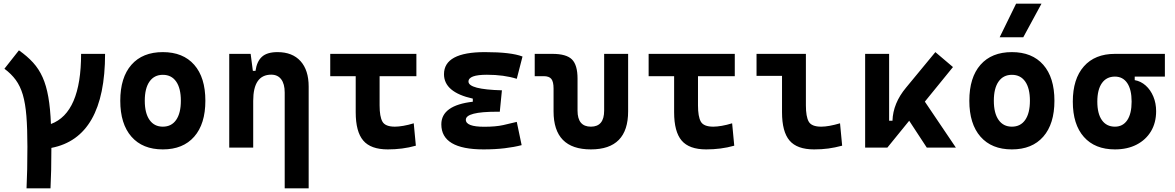

<svg xmlns="http://www.w3.org/2000/svg" viewBox="-20 -815 6485 1060"><path d="M126.5 224.6Q128.9 176.8 130.1 119.4Q131.3 62 131.3 -4.9Q131.3 -105.5 125.7 -174.8Q120.1 -244.1 106 -292Q91.8 -339.8 67.1 -373.5Q42.5 -407.2 4.4 -435.5L84.5 -537.1Q130.4 -504.9 162.6 -469.5Q194.8 -434.1 215.3 -388.2Q235.8 -342.3 246.8 -279.5Q257.8 -216.8 261.2 -130.4Q427.7 -191.9 427.7 -517.6H560.1Q560.1 -55.7 263.7 1.5Q263.7 66.4 262.5 122.1Q261.2 177.7 258.8 224.6Z M878.9 9.8Q767.1 9.8 705.6 -60.5Q644 -130.9 644 -258.8Q644 -387.2 705.6 -457.3Q767.1 -527.3 878.9 -527.3Q990.7 -527.3 1052.2 -457.3Q1113.8 -387.2 1113.8 -258.8Q1113.8 -130.9 1052.2 -60.5Q990.7 9.8 878.9 9.8ZM878.9 -115.7Q926.8 -115.7 952.6 -153.1Q978.5 -190.4 978.5 -258.8Q978.5 -327.6 952.6 -364.7Q926.8 -401.9 878.9 -401.9Q831.5 -401.9 805.4 -364.7Q779.3 -327.6 779.3 -258.8Q779.3 -190.4 805.4 -153.1Q831.5 -115.7 878.9 -115.7Z M1551.8 224.6V-304.2Q1551.8 -351.6 1532.5 -377.2Q1513.2 -402.8 1477.5 -402.8Q1377.9 -402.8 1377.9 -258.3V0H1245.6V-517.6H1363.8L1376 -423.8H1390.6Q1397.9 -476.1 1426.3 -501.7Q1454.6 -527.3 1512.2 -527.3Q1594.2 -527.3 1639.2 -477.5Q1684.1 -427.7 1684.1 -336.9V224.6Z M2121.1 9.8Q2026.9 9.8 1985.4 -39.1Q1943.8 -87.9 1943.8 -195.3V-394.5H1803.2V-517.6H2278.8V-394.5H2075.7V-232.9Q2075.7 -171.4 2091.3 -143.6Q2106.9 -115.7 2160.2 -115.7Q2180.2 -115.7 2207.3 -120.4Q2234.4 -125 2264.2 -134.3L2275.9 -10.7Q2238.3 0 2199.5 4.9Q2160.6 9.8 2121.1 9.8Z M2649.4 9.8Q2416.5 9.8 2416.5 -128.4Q2416.5 -233.4 2590.3 -253.4V-270.5Q2431.2 -305.7 2431.2 -405.3Q2431.2 -527.3 2657.2 -527.3Q2801.8 -527.3 2864.7 -502.9L2833 -379.9Q2762.2 -402.3 2668 -402.3Q2566.4 -402.3 2566.4 -364.7Q2566.4 -321.3 2751 -316.4L2739.3 -198.2H2723.6Q2551.8 -198.2 2551.8 -153.8Q2551.8 -115.2 2653.3 -115.2Q2716.8 -115.2 2758.5 -124.5Q2800.3 -133.8 2833 -142.1L2859.9 -13.7Q2819.3 -2.9 2766.4 3.4Q2713.4 9.8 2649.4 9.8Z M3242.2 9.8Q3036.1 9.8 3036.1 -200.2V-326.2Q3036.1 -363.8 3023.9 -379.2Q3011.7 -394.5 2981.4 -394.5H2932.1V-517.6H3029.8Q3106.4 -517.6 3137.5 -487.1Q3168.5 -456.5 3168.5 -380.9V-204.1Q3168.5 -115.7 3242.2 -115.7Q3315.4 -115.7 3315.4 -204.1V-517.6H3447.8V-200.2Q3447.8 9.8 3242.2 9.8Z M3878.9 9.8Q3784.7 9.8 3743.2 -39.1Q3701.7 -87.9 3701.7 -195.3V-394.5H3561V-517.6H4036.6V-394.5H3833.5V-232.9Q3833.5 -171.4 3849.1 -143.6Q3864.7 -115.7 3918 -115.7Q3938 -115.7 3965.1 -120.4Q3992.2 -125 4022 -134.3L4033.7 -10.7Q3996.1 0 3957.3 4.9Q3918.5 9.8 3878.9 9.8Z M4474.6 9.8Q4380.4 9.8 4338.9 -39.1Q4297.4 -87.9 4297.4 -195.3V-396H4156.7V-517.6H4429.2V-232.9Q4429.2 -171.4 4444.8 -143.6Q4460.4 -115.7 4513.7 -115.7Q4554.7 -115.7 4617.7 -134.3L4629.4 -10.7Q4589.4 0 4553 4.9Q4516.6 9.8 4474.6 9.8Z M4756.3 0V-517.6H4888.7V-148.4H4907.2Q4910.2 -245.1 4982.4 -331.5L5144 -527.3L5241.2 -444.8L5085.9 -253.9L5257.3 0H5096.7L4999.5 -148.4L4878.9 0Z M5566.4 9.8Q5454.6 9.8 5393.1 -60.5Q5331.5 -130.9 5331.5 -258.8Q5331.5 -387.2 5393.1 -457.3Q5454.6 -527.3 5566.4 -527.3Q5678.2 -527.3 5739.7 -457.3Q5801.3 -387.2 5801.3 -258.8Q5801.3 -130.9 5739.7 -60.5Q5678.2 9.8 5566.4 9.8ZM5566.4 -115.7Q5614.3 -115.7 5640.1 -153.1Q5666 -190.4 5666 -258.8Q5666 -327.6 5640.1 -364.7Q5614.3 -401.9 5566.4 -401.9Q5519 -401.9 5492.9 -364.7Q5466.8 -327.6 5466.8 -258.8Q5466.8 -190.4 5492.9 -153.1Q5519 -115.7 5566.4 -115.7ZM5499 -609.4 5589.8 -794.9H5730L5629.4 -609.4Z M6135.3 9.8Q6024.9 9.8 5963.9 -59.1Q5902.8 -127.9 5902.8 -253.9Q5902.8 -379.4 5963.9 -448.5Q6024.9 -517.6 6135.3 -517.6H6411.1V-392.1H6244.6V-372.6Q6278.3 -366.7 6305.2 -342.8Q6332 -318.8 6347.4 -282Q6362.8 -245.1 6362.8 -201.2Q6362.8 -137.7 6334.5 -90.3Q6306.2 -43 6255.1 -16.6Q6204.1 9.8 6135.3 9.8ZM6135.3 -115.7Q6179.2 -115.7 6203.4 -151.6Q6227.5 -187.5 6227.5 -253.9Q6227.5 -320.3 6203.4 -356.2Q6179.2 -392.1 6135.3 -392.1Q6088.9 -392.1 6063.5 -356.2Q6038.1 -320.3 6038.1 -253.9Q6038.1 -187.5 6063.5 -151.6Q6088.9 -115.7 6135.3 -115.7Z"/></svg>

Font: Cascadia Mono
Style: Bold
Weight: 700
Monospace: yes
Designer: Aaron Bell
Foundry: Saja Typeworks
Version: Version 2404.023; ttfautohint (v1.8.4)